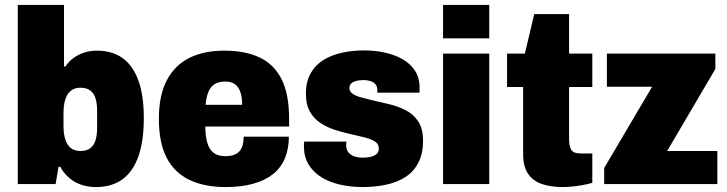

<svg xmlns="http://www.w3.org/2000/svg" viewBox="-20 -745 2944 777"><path d="M369 12Q320 12 283 -9Q246 -30 224 -70H217L205 0H52V-725H239V-476H245Q258 -496 277 -510Q296 -524 320 -532Q344 -540 372 -540Q434 -540 476 -510Q518 -480 540 -419.5Q562 -359 562 -267Q562 -174 540 -112Q518 -50 475 -19Q432 12 369 12ZM306 -134Q330 -134 345 -145Q360 -156 366.5 -177Q373 -198 373 -227V-296Q373 -326 366.5 -347Q360 -368 345 -379Q330 -390 306 -390Q287 -390 274 -382.5Q261 -375 253 -362Q245 -349 241 -330.5Q237 -312 237 -290V-234Q237 -204 244 -181.5Q251 -159 266 -146.5Q281 -134 306 -134Z M893 12Q807 12 746.5 -17Q686 -46 654.5 -106.5Q623 -167 623 -264Q623 -360 655.5 -421Q688 -482 747 -511Q806 -540 887 -540Q973 -540 1031.5 -512Q1090 -484 1120 -423.5Q1150 -363 1150 -264V-233H811Q811 -194 819 -167Q827 -140 844.5 -126.5Q862 -113 892 -113Q913 -113 927.5 -118.5Q942 -124 950.5 -134.5Q959 -145 962.5 -159.5Q966 -174 966 -192H1149Q1149 -143 1133 -104.5Q1117 -66 1085 -40.5Q1053 -15 1005 -1.5Q957 12 893 12ZM812 -321H960Q960 -345 955.5 -363Q951 -381 942.5 -392.5Q934 -404 921.5 -409.5Q909 -415 891 -415Q865 -415 848.5 -404.5Q832 -394 823.5 -373.5Q815 -353 812 -321Z M1448 12Q1399 12 1355.5 2Q1312 -8 1279.5 -28.5Q1247 -49 1228.5 -80Q1210 -111 1210 -152Q1210 -156 1210 -161Q1210 -166 1211 -172H1382Q1381 -167 1381 -163Q1381 -159 1381 -156Q1381 -140 1389.5 -129Q1398 -118 1413 -112.5Q1428 -107 1448 -107Q1461 -107 1476 -109.5Q1491 -112 1502 -120Q1513 -128 1513 -144Q1513 -163 1496.5 -173Q1480 -183 1453.5 -189.5Q1427 -196 1396 -203Q1365 -210 1334 -220Q1303 -230 1276.5 -247.5Q1250 -265 1234 -293.5Q1218 -322 1218 -366Q1218 -415 1237.5 -449Q1257 -483 1290 -503Q1323 -523 1365.5 -532Q1408 -541 1454 -541Q1496 -541 1536 -532.5Q1576 -524 1608 -506Q1640 -488 1659 -459.5Q1678 -431 1678 -391Q1678 -387 1678 -380.5Q1678 -374 1677 -370H1507V-381Q1507 -395 1499.5 -404Q1492 -413 1479 -417Q1466 -421 1451 -421Q1445 -421 1435.5 -420Q1426 -419 1416.5 -416Q1407 -413 1400.5 -406.5Q1394 -400 1394 -388Q1394 -375 1406.5 -366Q1419 -357 1439 -351.5Q1459 -346 1484 -340Q1516 -332 1552 -324Q1588 -316 1620 -300Q1652 -284 1672 -254.5Q1692 -225 1692 -175Q1692 -123 1673 -86.5Q1654 -50 1620.5 -28.5Q1587 -7 1542.5 2.5Q1498 12 1448 12Z M1773 -590V-725H1960V-590ZM1773 0V-528H1960V0Z M2257 12Q2209 12 2172.5 -0.5Q2136 -13 2116.5 -42.5Q2097 -72 2097 -121V-393H2032V-528H2104L2142 -688H2283V-528H2377V-393H2283V-182Q2283 -153 2292 -138.5Q2301 -124 2329 -124H2377V-5Q2360 0 2338 4Q2316 8 2295 10Q2274 12 2257 12Z M2425 0V-65L2619 -394H2436V-528H2875V-466L2680 -134H2883V0Z"/></svg>

Font: Archivo SemiCondensed Black
Style: Regular
Weight: 900
Width: 4
Designer: Hector Gatti
Foundry: Omnibus-Type
Version: Version 2.001